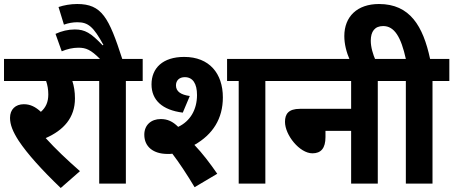

<svg xmlns="http://www.w3.org/2000/svg" viewBox="-20 -916 2262 958"><path d="M379 -62C315 -118 258 -172 208 -227C297 -266 354 -328 354 -425C354 -459 349 -487 341 -512H419V-622H0V-512H210C217 -492 221 -469 221 -445C221 -407 209 -380 184 -358C157 -383 131 -396 99 -396C57 -396 30 -370 30 -328C30 -294 44 -259 73 -214C116 -149 188 -69 283 22Z M608 -512H692V-622H590C523 -829 488 -896 365 -896C332 -896 299 -890 272 -881L299 -793C321 -801 344 -805 366 -805C420 -805 446 -783 496 -692L492 -690C433 -752 404 -769 353 -769C320 -769 287 -761 257 -747L288 -660C314 -671 343 -678 371 -678C409 -678 433 -668 479 -622H405V-512H475V0H608Z M812 -148C821 -147 831 -148 840 -149C875 -103 912 -47 951 18L1064 -49C1028 -101 991 -150 950 -193C1042 -245 1092 -324 1092 -430C1092 -549 1025 -632 899 -632C792 -632 736 -576 736 -495C736 -417 789 -367 892 -354L927 -437C883 -443 858 -459 858 -490C858 -514 874 -531 902 -531C942 -531 963 -499 963 -442C963 -369 929 -311 869 -283C842 -310 816 -322 782 -322C734 -322 700 -292 700 -244C700 -182 747 -149 812 -148ZM1304 -512H1388V-622H1113V-512H1171V0H1304Z M1374 -622V-512H1732V-373H1477C1419 -373 1402 -347 1402 -308C1402 -242 1475 -151 1539 -151C1582 -151 1604 -177 1604 -232V-263H1732V0H1865V-512H1949V-622Z M2138 -512H2222V-622H2126C2091 -785 2026 -896 1871 -896C1762 -896 1698 -833 1698 -736C1698 -697 1708 -656 1726 -615H1854C1841 -645 1830 -680 1830 -713C1830 -759 1850 -786 1892 -786C1948 -786 1981 -731 2005 -622H1935V-512H2005V0H2138Z"/></svg>

Font: Noto Sans Devanagari SemiCondensed
Style: Bold
Weight: 700
Width: 4
Designer: Jelle Bosma - Monotype Design Team
Foundry: Monotype Imaging Inc.
Version: Version 2.004